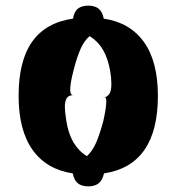

<svg xmlns="http://www.w3.org/2000/svg" viewBox="-20 -609 626 681"><path d="M540 -269Q540 -23 349 6Q343 31 329.5 41.5Q316 52 293 52Q270 52 256.5 41.5Q243 31 238 6Q145 -8 95.5 -77.5Q46 -147 46 -269Q46 -393 94 -461Q142 -529 239 -543Q243 -568 256.5 -578.5Q270 -589 293 -589Q316 -589 329.5 -578.5Q343 -568 348 -543Q441 -529 490.5 -460Q540 -391 540 -269ZM375 -311Q375 -332 371 -356Q363 -402 345.5 -432Q328 -462 298 -481Q279 -465 266 -436Q253 -407 241 -360Q229 -314 229 -291Q229 -273 238 -271Q210 -272 210 -230Q210 -214 215 -182Q222 -136 240 -105Q258 -74 288 -55Q307 -72 320 -101Q333 -130 346 -178Q357 -227 357 -248Q357 -263 353 -264Q365 -269 370 -280Q375 -291 375 -311ZM238 -271H242ZM353 -264 346 -261Q349 -264 353 -264Z"/></svg>

Font: Noto Serif NarrowSemiBold
Style: Regular
Weight: 600
Width: 4
Designer: Monotype Design Team
Foundry: Monotype Imaging Inc.
Version: Version 1.001